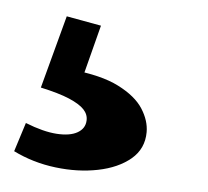

<svg xmlns="http://www.w3.org/2000/svg" viewBox="-33 -86 361 333"><g transform="rotate(5 148.0 80.5)"><path d="M0.5 189.5 16.5 139Q48 151.5 71.2 153Q94.5 154.5 107.5 147Q120.5 139.5 121 125.5Q121.5 115 113.5 106.5Q105.5 98 87.2 90.2Q69 82.5 37 75.5L71 -51.5L131.5 -40.5L102.5 72L87 40Q139.5 45 170 60.5Q200.5 76 213.5 96.2Q226.5 116.5 226.5 136.5Q226.5 165.5 204.8 183.8Q183 202 148.2 209Q113.5 216 74.2 211.2Q35 206.5 0.5 189.5Z"/></g></svg>

Font: Karla ExtraBold
Style: Italic
Weight: 800
Italic angle: -8°
Designer: Jonathan Pinhorn
Version: Version 2.004;gftools[0.9.33]